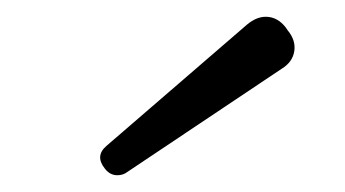

<svg xmlns="http://www.w3.org/2000/svg" viewBox="-20 -746 412 229"><path d="M105 -545Q93 -560 107 -572L275 -717Q286 -726 297 -726Q311 -726 321 -713L323 -710Q333 -698 331 -685Q329 -672 316 -664L132 -541Q127 -537 120 -537Q111 -537 105 -545Z"/></svg>

Font: Higure Gothic
Style: Regular
Weight: 400
Designer: Yoshimichi Ohira
Foundry: Positype
Version: Version 1.000